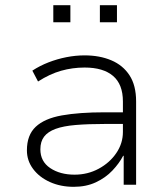

<svg xmlns="http://www.w3.org/2000/svg" viewBox="-20 -714 649 742"><path d="M265 8Q214 8 173 -10.5Q132 -29 108 -61Q84 -93 84 -133Q84 -192 118 -224Q152 -256 219 -268Q286 -280 385 -280H467V-235H387Q321 -235 273 -231Q225 -227 195 -216Q165 -205 150.5 -186Q136 -167 136 -137Q136 -90 174 -64.5Q212 -39 268 -39Q319 -39 361.5 -62Q404 -85 429.5 -122.5Q455 -160 455 -204V-322Q455 -388 417 -420.5Q379 -453 307 -453Q260 -453 216 -440.5Q172 -428 127 -399L105 -441Q134 -460 167.5 -473Q201 -486 236.5 -493Q272 -500 307 -500Q365 -500 410 -481Q455 -462 480.5 -423Q506 -384 506 -322V0H458V-112H456Q441 -83 414.5 -55Q388 -27 350.5 -9.5Q313 8 265 8ZM366 -628V-694H432V-628ZM186 -628V-694H252V-628Z"/></svg>

Font: Nunito Sans 7pt ExtraLight
Style: Regular
Weight: 250
Designer: Vernon Adams
Foundry: Vernon Adams
Version: Version 3.101;gftools[0.9.27]